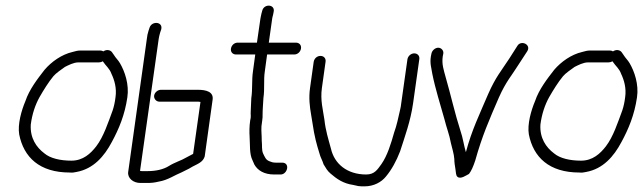

<svg xmlns="http://www.w3.org/2000/svg" viewBox="-20 -636 2278 680"><path d="M346 -454C343 -456 339 -457 336 -457H263C256 -457 247 -455 237 -452C198 -443 162 -417 138 -389C114 -358 84 -320 70 -278C56 -245 42 -196 48 -160C64 -79 120 -25 227 -25C235 -24 243 -25 251 -27C311 -38 349 -82 376 -133C401 -179 422 -229 431 -291C438 -337 422 -383 405 -412C398 -424 391 -429 383 -442L376 -452C369 -460 356 -461 346 -454ZM344 -419C356 -401 368 -394 375 -374C385 -353 394 -324 389 -291C387 -275 384 -260 379 -245C363 -202 347 -152 321 -118C301 -92 274 -67 233 -67C194 -67 158 -75 137 -93C109 -114 86 -147 89 -195C94 -233 105 -265 120 -292C135 -318 151 -344 169 -366C177 -376 200 -392 210 -399C222 -405 241 -415 257 -415H330C334 -415 339 -416 344 -419Z M477 12H498C518 12 526 11 543 7C574 2 599 -16 624 -26L640 -34C645 -36 652 -40 662 -46C681 -56 699 -62 705 -82L733 -283C737 -311 710 -318 681 -318H550C539 -318 528 -309 526 -298C524 -287 533 -276 544 -276H675C681 -276 686 -276 690 -275L664 -91C656 -87 632 -74 626 -71L610 -64C599 -59 589 -55 578 -48C559 -36 532 -30 504 -30H483C480 -30 478 -30 476 -31L542 -498C543 -505 545 -513 547 -520L551 -532C558 -559 519 -563 510 -539L506 -527C503 -518 501 -508 500 -498L434 -27C431 -5 452 12 477 12Z M798 -464C796 -452 804 -443 816 -443H884L876 -384C871 -351 875 -322 870 -288C869 -272 869 -257 868 -242C867 -230 870 -223 866 -209C863 -188 863 -169 864 -152C866 -123 863 -91 874 -69C878 -61 877 -61 881 -53C893 -32 916 -18 951 -18H974C998 -18 1009 -60 979 -60H956C947 -60 941 -62 934 -65C921 -70 918 -80 912 -92C906 -105 909 -121 907 -138C907 -161 905 -168 906 -189C907 -200 911 -219 910 -230C910 -249 912 -269 913 -289C918 -323 913 -352 918 -384L926 -443H1022C1034 -443 1044 -452 1046 -464C1048 -476 1040 -485 1028 -485H932L944 -570C944 -573 946 -578 947 -583L949 -593C956 -621 916 -624 909 -599L906 -588C904 -580 903 -573 902 -568L890 -485H822C810 -485 800 -476 798 -464Z M1091 -417 1078 -324C1073 -289 1077 -258 1082 -229C1085 -212 1089 -185 1092 -168L1098 -140C1102 -124 1106 -110 1111 -94C1115 -78 1122 -68 1126 -54C1134 -41 1139 -31 1151 -21C1172 -3 1195 14 1231 19L1249 23C1256 24 1263 24 1271 24C1304 24 1331 9 1347 -11C1367 -35 1384 -66 1397 -100C1414 -153 1434 -207 1443 -270L1465 -426C1467 -438 1459 -447 1447 -447C1436 -447 1425 -438 1423 -426L1401 -270C1400 -262 1399 -254 1397 -247C1391 -221 1385 -191 1376 -167C1365 -128 1352 -85 1331 -55C1317 -36 1307 -18 1277 -18C1209 -18 1164 -56 1152 -110C1143 -143 1133 -174 1129 -212C1124 -247 1114 -281 1120 -324L1133 -417C1135 -429 1127 -438 1115 -438C1103 -438 1093 -429 1091 -417Z M1508 -446 1506 -436C1502 -411 1508 -395 1511 -375C1522 -320 1539 -268 1554 -214C1561 -185 1572 -158 1577 -129C1581 -112 1588 -90 1589 -73C1589 -62 1591 -48 1593 -37C1595 -27 1594 -15 1600 -10C1611 0 1631 -15 1641 -20C1649 -30 1656 -46 1663 -67C1688 -156 1712 -210 1747 -291C1773 -349 1791 -366 1819 -411L1847 -454C1863 -478 1825 -496 1812 -473L1784 -429C1754 -383 1736 -364 1709 -303C1678 -230 1651 -176 1630 -97C1623 -120 1619 -150 1611 -172C1591 -234 1576 -302 1558 -364C1552 -387 1544 -408 1548 -436L1550 -446C1552 -457 1543 -467 1532 -467C1521 -467 1510 -457 1508 -446Z M2151 -454C2148 -456 2144 -457 2141 -457H2068C2061 -457 2052 -455 2042 -452C2003 -443 1967 -417 1943 -389C1919 -358 1889 -320 1875 -278C1861 -245 1847 -196 1853 -160C1869 -79 1925 -25 2032 -25C2040 -24 2048 -25 2056 -27C2116 -38 2154 -82 2181 -133C2206 -179 2227 -229 2236 -291C2243 -337 2227 -383 2210 -412C2203 -424 2196 -429 2188 -442L2181 -452C2174 -460 2161 -461 2151 -454ZM2149 -419C2161 -401 2173 -394 2180 -374C2190 -353 2199 -324 2194 -291C2192 -275 2189 -260 2184 -245C2168 -202 2152 -152 2126 -118C2106 -92 2079 -67 2038 -67C1999 -67 1963 -75 1942 -93C1914 -114 1891 -147 1894 -195C1899 -233 1910 -265 1925 -292C1940 -318 1956 -344 1974 -366C1982 -376 2005 -392 2015 -399C2027 -405 2046 -415 2062 -415H2135C2139 -415 2144 -416 2149 -419Z"/></svg>

Font: PolanStronk
Style: Ita
Weight: 500
Version: Version 1.0